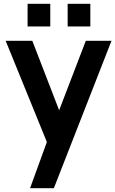

<svg xmlns="http://www.w3.org/2000/svg" viewBox="-20 -756 610 1016"><path d="M458 -616V-736H338V-616ZM246 -616V-736H126V-616ZM265 240 570 -540H434L293 -172.5L151 -540H10L228 -4.5L139 240Z"/></svg>

Font: Manrope ExtraBold
Style: Regular
Weight: 800
Designer: Mikhail Sharanda
Foundry: Mikhail Sharanda
Version: Version 4.505